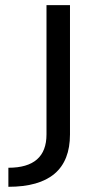

<svg xmlns="http://www.w3.org/2000/svg" viewBox="-20 -718 377 738"><path d="M249 -698.2V-201.2Q249 0 12.2 0V-73.2Q158.7 -73.2 158.7 -201.2V-698.2Z"/></svg>

Font: Sansation
Style: Regular
Weight: 400
Designer: Bernd Montag
Version: Version 1.301